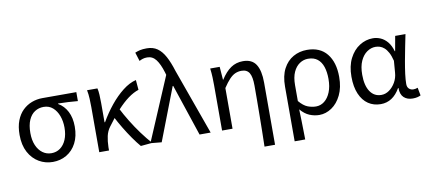

<svg xmlns="http://www.w3.org/2000/svg" viewBox="-84 -1130 3692 1652"><g transform="rotate(-10 1762.0 -304.5)"><path d="M294.5 13.4Q229.3 13.4 173.9 -18.9Q118.5 -51.2 85 -113.6Q51.6 -176.1 51.6 -265.2Q51.6 -337.4 71.8 -389.7Q92.1 -442.1 127 -476Q162 -509.8 206.5 -526.6Q251 -543.4 299.5 -543.4H596.4V-465.1Q550.4 -468.9 510.2 -471.3Q470 -473.8 424.8 -474.2V-469.8Q474.9 -441.5 503.4 -386.2Q531.9 -330.9 531.9 -253.9Q531.9 -169.8 500.5 -109.9Q469.2 -50 415.2 -18.3Q361.2 13.4 294.5 13.4ZM295.3 -62.9Q339 -62.9 372.3 -87.1Q405.6 -111.4 424.5 -155.8Q443.4 -200.2 443.4 -261.3Q443.4 -316.3 426.2 -363.1Q409 -409.8 376.3 -438.5Q343.6 -467.1 296.5 -467.1Q253.9 -467.1 219.7 -445.3Q185.4 -423.4 165.6 -378.4Q145.8 -333.4 145.8 -265.2Q145.8 -202.9 165.3 -157.5Q184.8 -112.2 218.8 -87.5Q252.7 -62.9 295.3 -62.9Z M701.1 0V-394.4Q701.1 -427.2 699.3 -466.9Q697.6 -506.5 690.2 -543.4H780.8Q786.6 -521.5 788.6 -486.8Q790.6 -452.1 790.6 -416V-245.6H795Q838.2 -320.6 891.2 -385.9Q944.2 -451.2 1002.7 -496.9Q1061.2 -542.7 1119.1 -556.8L1126.6 -470.1Q1081.6 -455.6 1034.2 -420.9Q986.9 -386.1 936.8 -331.2Q886.6 -276.2 831.4 -200.1Q806.7 -167.5 797.1 -124.6Q787.6 -81.7 786.4 -28.3V0ZM1062.9 9.3Q1032.7 -26 999.3 -73.6Q966 -121.2 933.7 -174.8Q901.3 -228.5 874.7 -280.6L935 -337.7Q962.2 -284.1 999.5 -223.2Q1036.8 -162.2 1079.6 -104.1Q1122.4 -46 1163.8 0Z M1244.9 9.3 1148 0 1384.1 -555.4 1377.5 -578.3Q1354.8 -653.3 1324.8 -692.5Q1294.8 -731.7 1248 -731.7Q1225.8 -731.7 1209.6 -726.4Q1193.3 -721.1 1178.8 -713.3L1155 -789.6Q1174.9 -798.2 1198.5 -803.8Q1222.1 -809.3 1258 -809.3Q1312.2 -809.3 1350 -783Q1387.8 -756.7 1416.1 -704.5Q1444.4 -652.3 1468.4 -574.4L1674.3 0H1577.4L1426.7 -451.3H1422.3Z M2109.7 199.6Q2111.4 133.6 2112.5 64Q2113.6 -5.5 2114.4 -74.2Q2115.2 -142.8 2115.6 -208.1Q2116 -273.5 2116 -332.4Q2116 -408.5 2095.6 -442.9Q2075.1 -477.4 2027.3 -477.4Q1997.4 -477.4 1972 -466.1Q1946.7 -454.9 1921.3 -428.1Q1895.9 -401.3 1865.5 -355.2V0H1774.1V-394.4Q1774.1 -427.2 1772.8 -463.9Q1771.6 -500.7 1766 -543.4H1849L1857.7 -429.1H1860.1Q1901.6 -494 1947.8 -525.4Q1993.9 -556.8 2053.7 -556.8Q2132.9 -556.8 2167.4 -502.4Q2201.8 -448 2201.8 -344.1V199.6Z M2373.1 199.6V-277.9Q2373.1 -372.3 2405.8 -434Q2438.4 -495.7 2492.8 -526.2Q2547.2 -556.8 2612.8 -556.8Q2726.8 -556.8 2786.7 -482.3Q2846.6 -407.8 2846.6 -280Q2846.6 -187.5 2814.4 -121.5Q2782.3 -55.6 2731 -21.1Q2679.7 13.4 2622.8 13.4Q2579.3 13.4 2537.6 -3.8Q2495.9 -20.9 2459 -64.5Q2460.8 -15.4 2461.9 26.3Q2463 68 2463.7 109.6Q2464.5 151.2 2465.3 199.6ZM2607.6 -63.7Q2647.7 -63.7 2680.6 -89.4Q2713.6 -115.2 2733.3 -163.6Q2753 -212 2753 -278.8Q2753 -339.2 2738 -384.5Q2722.9 -429.8 2691.1 -454.9Q2659.3 -480.1 2608.8 -480.1Q2569.4 -480.1 2535.5 -457.4Q2501.5 -434.8 2480.8 -389.7Q2460.2 -344.6 2460.2 -275.4V-136.8Q2498.6 -91.3 2535.1 -77.5Q2571.7 -63.7 2607.6 -63.7Z M3159.5 13.4Q3097.8 13.4 3050.9 -18.1Q3003.9 -49.7 2977.3 -111.5Q2950.6 -173.3 2950.6 -262.3Q2950.6 -355.7 2984 -421.4Q3017.3 -487.2 3071.8 -522Q3126.2 -556.8 3188.6 -556.8Q3223 -556.8 3255.6 -542.7Q3288.1 -528.7 3314.6 -497.4Q3341 -466 3356 -414.2H3359.1L3382.2 -543.4H3472.2Q3461.2 -489.9 3449.5 -431.1Q3437.7 -372.4 3427.4 -314.9Q3417.1 -257.4 3410.5 -206.8Q3404 -156.3 3404 -119.2Q3404 -91.6 3419.5 -77.3Q3435 -62.9 3457.7 -62.9Q3467 -62.9 3477.1 -65Q3487.2 -67.1 3495.3 -70.5L3508.4 -1.1Q3497.3 4.4 3480 8.9Q3462.8 13.4 3438.7 13.4Q3390.6 13.4 3361.4 -13.5Q3332.2 -40.4 3332.3 -96.9H3328.5Q3265.8 13.4 3159.5 13.4ZM3178.1 -63.7Q3214.3 -63.7 3246.5 -86.5Q3278.8 -109.3 3301 -147.7Q3323.1 -186.1 3326.3 -232.1L3334.5 -334.6Q3323.5 -379.2 3308 -407.7Q3292.5 -436.2 3274.3 -452.1Q3256.1 -468.1 3236.7 -474.1Q3217.3 -480.1 3198.5 -480.1Q3159.2 -480.1 3123.9 -455.7Q3088.6 -431.4 3066.7 -383.3Q3044.8 -335.1 3044.8 -263Q3044.8 -168 3080.2 -115.8Q3115.7 -63.7 3178.1 -63.7Z"/></g></svg>

Font: Shanggu Sans SC VF
Style: Regular
Weight: 250
Designer: GuiWonder
Version: Version 1.021